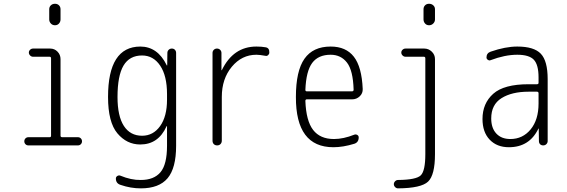

<svg xmlns="http://www.w3.org/2000/svg" viewBox="-20 -780 3040 1030"><path d="M131.8 0Q123 0 116.7 -6.3Q110.4 -12.7 110.4 -22Q110.4 -31.2 116.7 -37.6Q123 -43.9 131.8 -43.9H246.1Q253.9 -43.9 253.9 -51.8V-466.8Q253.9 -475.6 246.1 -475.6H157.2Q148.4 -475.6 141.6 -482.4Q134.8 -489.3 134.8 -498Q134.8 -506.8 141.6 -513.2Q148.4 -519.5 157.2 -519.5H249Q272.5 -519.5 288.6 -502.9Q304.7 -486.3 304.7 -462.9V-51.8Q304.7 -43.9 314.5 -43.9H398.4Q407.2 -43.9 413.6 -37.6Q419.9 -31.2 419.9 -22Q419.9 -12.7 413.6 -6.3Q407.2 0 398.4 0ZM244.1 -730.5Q244.1 -743.2 252.9 -751.5Q261.7 -759.8 274.9 -759.8Q288.1 -759.8 296.4 -751.5Q304.7 -743.2 304.7 -730.5V-675.8Q304.7 -663.1 296.4 -653.8Q288.1 -644.5 274.9 -644.5Q261.7 -644.5 252.9 -653.8Q244.1 -663.1 244.1 -675.8Z M742.2 -482.4Q674.8 -482.4 642.6 -428.2Q610.4 -374 610.4 -259.8Q610.4 -157.2 644.5 -104.5Q678.7 -51.8 742.2 -51.8Q801.8 -51.8 838.9 -103.5Q876 -155.3 876 -245.1V-275.4Q876 -373 839.4 -427.7Q802.7 -482.4 742.2 -482.4ZM732.4 -4.9Q660.2 -4.9 609.9 -64.5Q559.6 -124 559.6 -259.8Q559.6 -529.3 732.4 -530.3Q825.2 -530.3 874 -430.7Q874 -428.7 876 -428.7Q877 -428.7 877 -429.7L877.9 -496.1Q877.9 -505.9 884.8 -512.7Q891.6 -519.5 901.9 -519.5Q912.1 -519.5 918.5 -512.7Q924.8 -505.9 924.8 -496.1V2Q924.8 122.1 878.9 176.3Q833 230.5 735.4 230.5Q680.7 230.5 627 211.9Q601.6 204.1 601.6 177.7Q601.6 168.9 609.4 164.1Q617.2 159.2 625 162.1Q683.6 186.5 735.4 185.5Q805.7 185.5 840.8 144Q876 102.5 876 2V-102.5Q876 -103.5 874 -103.5Q873 -103.5 873 -101.6Q829.1 -4.9 732.4 -4.9Z M1120.1 -25.4V-496.1Q1120.1 -505.9 1127 -512.7Q1133.8 -519.5 1144 -519.5Q1154.3 -519.5 1161.1 -512.7Q1168 -505.9 1168 -496.1V-403.3H1168.9H1169.9Q1231.4 -530.3 1355.5 -530.3Q1383.8 -530.3 1404.3 -526.4Q1425.8 -523.4 1424.8 -498Q1424.8 -490.2 1418.5 -484.4Q1412.1 -478.5 1404.3 -480.5Q1372.1 -486.3 1355.5 -486.3Q1277.3 -486.3 1223.6 -421.9Q1169.9 -357.4 1169.9 -259.8V-25.4Q1169.9 -14.6 1163.1 -7.3Q1156.2 0 1145 0Q1133.8 0 1127 -6.8Q1120.1 -13.7 1120.1 -25.4Z M1753.9 -486.3Q1687.5 -486.3 1654.8 -442.4Q1622.1 -398.4 1618.2 -297.9Q1618.2 -290 1626 -290H1868.2Q1877 -290 1877 -298.8Q1874 -402.3 1841.3 -444.3Q1808.6 -486.3 1753.9 -486.3ZM1768.6 9.8Q1566.4 9.8 1567.4 -259.8Q1567.4 -399.4 1613.3 -464.8Q1659.2 -530.3 1753.9 -530.3Q1835.9 -530.3 1878.4 -475.6Q1920.9 -420.9 1925.8 -302.7Q1926.8 -279.3 1909.7 -263.2Q1892.6 -247.1 1869.1 -247.1H1626Q1618.2 -247.1 1618.2 -238.3Q1622.1 -131.8 1659.7 -83Q1697.3 -34.2 1771.5 -34.2Q1822.3 -34.2 1880.9 -57.6Q1888.7 -60.5 1896.5 -56.2Q1904.3 -51.8 1904.3 -43Q1904.3 -16.6 1880.9 -8.8Q1820.3 9.8 1768.6 9.8Z M2115.2 230.5Q2106.4 230.5 2099.6 223.6Q2092.8 216.8 2092.8 208Q2092.8 199.2 2099.6 192.4Q2106.4 185.5 2115.2 185.5Q2212.9 184.6 2237.3 160.6Q2261.7 136.7 2261.7 46.9V-466.8Q2261.7 -475.6 2253.9 -475.6H2155.3Q2146.5 -475.6 2139.6 -482.4Q2132.8 -489.3 2132.8 -498Q2132.8 -506.8 2139.6 -513.2Q2146.5 -519.5 2155.3 -519.5H2255.9Q2279.3 -519.5 2296.4 -502.9Q2313.5 -486.3 2313.5 -462.9V46.9Q2313.5 159.2 2276.4 194.3Q2239.3 229.5 2115.2 230.5ZM2252 -730.5Q2252 -743.2 2260.3 -751.5Q2268.6 -759.8 2281.7 -759.8Q2294.9 -759.8 2304.2 -751.5Q2313.5 -743.2 2313.5 -730.5V-675.8Q2313.5 -663.1 2304.2 -653.8Q2294.9 -644.5 2281.7 -644.5Q2268.6 -644.5 2260.3 -653.8Q2252 -663.1 2252 -675.8Z M2815.4 -288.1Q2725.6 -288.1 2670.4 -253.4Q2615.2 -218.8 2615.2 -144.5Q2615.2 -92.8 2642.6 -63.5Q2669.9 -34.2 2717.8 -34.2Q2784.2 -34.2 2826.7 -85.9Q2869.1 -137.7 2869.1 -224.6V-279.3Q2869.1 -288.1 2860.4 -288.1ZM2710 9.8Q2645.5 9.8 2606.9 -30.8Q2568.4 -71.3 2568.4 -141.6Q2568.4 -225.6 2626 -276.9Q2683.6 -328.1 2815.4 -328.1H2860.4Q2869.1 -328.1 2869.1 -335.9V-365.2Q2869.1 -432.6 2843.8 -459.5Q2818.4 -486.3 2754.9 -486.3Q2688.5 -486.3 2611.3 -457Q2604.5 -454.1 2597.2 -459Q2589.8 -463.9 2589.8 -471.7Q2589.8 -495.1 2612.3 -502.9Q2691.4 -530.3 2754.9 -530.3Q2844.7 -530.3 2881.3 -491.7Q2918 -453.1 2918 -355.5V-23.4Q2918 -13.7 2911.1 -6.8Q2904.3 0 2894 0Q2883.8 0 2877.4 -6.3Q2871.1 -12.7 2871.1 -23.4L2870.1 -89.8Q2870.1 -90.8 2869.1 -90.8Q2868.2 -90.8 2868.2 -89.8Q2820.3 9.8 2710 9.8Z"/></svg>

Font: Rounded-X Mgen+ 1m light
Style: Regular
Weight: 200
Designer: [Source Han Sans]
Ryoko NISHIZUKA  (kana & ideographs); Paul D. Hunt (Latin, Greek & Cyrillic); Wenlong ZHANG  (bopomofo
Version: Version 1.059.20150602